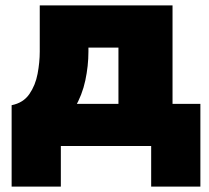

<svg xmlns="http://www.w3.org/2000/svg" viewBox="-20 -540 772 710"><path d="M418 0V-364H307V-349Q307 -296.5 295.5 -242.5Q284 -188.5 256 -140.5Q228 -92.5 179.5 -58Q131 -23.5 57 -10L23 -151Q66 -159.5 88.5 -192Q111 -224.5 119 -267.2Q127 -310 127 -349V-520H618V0ZM23 150V-151L120 -145L152 -156H721V150H539V0H205V150Z"/></svg>

Font: Geologica Cursive Black
Style: Regular
Weight: 900
Designer: Sindre Bremnes, Frode Helland
Foundry: Monokrom Skriftforlag AS
Version: Version 1.010;gftools[0.9.28]